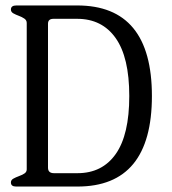

<svg xmlns="http://www.w3.org/2000/svg" viewBox="-20 -684 632 704"><path d="M537 -332Q537 0 264 0H39Q20 0 20 -15Q20 -24 29 -29Q38 -34 49 -38Q60 -42 69 -47.5Q78 -53 78 -63V-600Q78 -610 69 -616Q60 -622 49 -626Q38 -630 29 -635Q20 -640 20 -649Q20 -664 40 -664H263Q537 -664 537 -332ZM454 -332Q454 -474 404 -544.5Q354 -615 263 -615H176Q156 -615 156 -597V-69Q156 -49 178 -49H264Q355 -49 404.5 -119.5Q454 -190 454 -332Z"/></svg>

Font: Jura
Style: Regular
Weight: 400
Designer: Ed Merritt
Foundry: Ten by Twenty
Version: Version 1.007